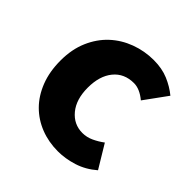

<svg xmlns="http://www.w3.org/2000/svg" viewBox="-144 -625 754 754"><g transform="rotate(45 233.5 -248.0)"><path d="M281 12Q229 12 184.5 -5.5Q140 -23 107 -56Q74 -89 55 -137.5Q36 -186 36 -248Q36 -310 57 -358.5Q78 -407 113.5 -440Q149 -473 196 -490.5Q243 -508 294 -508Q340 -508 375.5 -493Q411 -478 439 -455L370 -360Q335 -389 303 -389Q249 -389 218 -351Q187 -313 187 -248Q187 -183 218.5 -145Q250 -107 298 -107Q322 -107 344.5 -117.5Q367 -128 387 -143L445 -47Q408 -15 365 -1.5Q322 12 281 12Z"/></g></svg>

Font: TT Toshiba Sans
Style: Bold
Weight: 700
Designer: Paul D. Hunt
Foundry: Toshiba Corporation
Version: Version 2.020;PS 2.000;hotconv 1.0.86;makeotf.lib2.5.63406